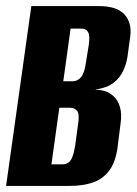

<svg xmlns="http://www.w3.org/2000/svg" viewBox="-22 -611 449 631"><path d="M-2 0 81 -591H303Q362 -591 387 -563.5Q412 -536 406 -491L397 -425Q393 -399 382.5 -377.5Q372 -356 355 -342Q342 -331 325.5 -325Q309 -319 293 -317L292 -316Q307 -316 321.5 -312Q336 -308 350 -296Q365 -283 372 -260Q379 -237 374 -203L364 -124Q357 -76 336 -49Q315 -22 282.5 -11Q250 0 206 0ZM147 -71H184Q194 -71 202 -76Q210 -81 215.5 -94.5Q221 -108 225 -132L234 -199Q240 -235 232 -246Q224 -257 207 -257H173ZM186 -344H217Q233 -344 244.5 -357.5Q256 -371 261 -409L270 -465Q274 -494 267.5 -505.5Q261 -517 246 -517H210Z"/></svg>

Font: Alumni Sans Thin ExtraBold
Style: Italic
Weight: 800
Italic angle: -8°
Version: Version 1.016